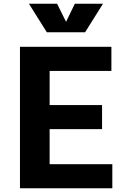

<svg xmlns="http://www.w3.org/2000/svg" viewBox="-20 -1009 682 1029"><path d="M87 0ZM582 -129V0H87V-758H577V-629H246V-446H527V-317H246V-129ZM532 -989 436 -836H231L135 -989H286L334 -892L381 -989Z"/></svg>

Font: Biryani ExtraBold
Style: Regular
Weight: 800
Designer: Dan Reynolds and Mathieu Reguer
Foundry: Dan Reynolds and Mathieu Reguer
Version: Version 1.004; ttfautohint (v1.1) -l 5 -r 5 -G 72 -x 0 -D la